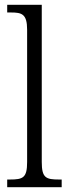

<svg xmlns="http://www.w3.org/2000/svg" viewBox="-20 -780 287 800"><path d="M10 0H237V-32H226C171 -32 154 -39 154 -105V-760H10V-728H25C71 -728 93 -722 93 -656V-105C93 -39 76 -32 21 -32H10Z"/></svg>

Font: Noto Serif Thai Condensed Light
Style: Regular
Weight: 300
Width: 3
Designer: Monotype Design Team
Foundry: Monotype Imaging Inc.
Version: Version 2.002